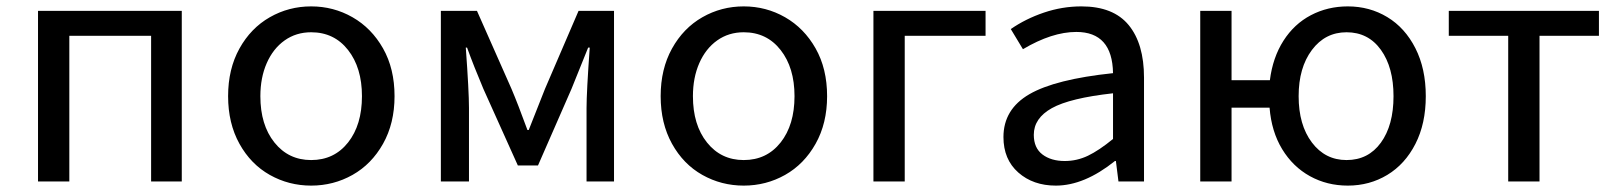

<svg xmlns="http://www.w3.org/2000/svg" viewBox="-20 -568 5061 601"><path d="M99 -534H549V0H453V-456H197V0H99Z M694 -267Q694 -352 729.5 -416Q765 -480 824.5 -514Q884 -548 954 -548Q1024 -548 1083.5 -514Q1143 -480 1179 -416.5Q1215 -353 1215 -267Q1215 -182 1179 -118Q1143 -54 1083.5 -20.5Q1024 13 954 13Q884 13 824.5 -20.5Q765 -54 729.5 -118Q694 -182 694 -267ZM1113 -267Q1113 -356 1069.5 -411.5Q1026 -467 954 -467Q907 -467 871 -441.5Q835 -416 815 -370.5Q795 -325 795 -267Q795 -177 839 -122Q883 -67 954 -67Q1026 -67 1069.5 -122Q1113 -177 1113 -267Z M1360 -534H1473L1581 -290Q1601 -243 1631 -161H1635L1686 -290L1791 -534H1902V0H1816V-230Q1816 -279 1826 -419H1821L1769 -290L1664 -50H1601L1493 -290Q1463 -361 1442 -419H1438Q1448 -282 1448 -230V0H1360Z M2048 -267Q2048 -352 2083.5 -416Q2119 -480 2178.5 -514Q2238 -548 2308 -548Q2378 -548 2437.5 -514Q2497 -480 2533 -416.5Q2569 -353 2569 -267Q2569 -182 2533 -118Q2497 -54 2437.5 -20.5Q2378 13 2308 13Q2238 13 2178.5 -20.5Q2119 -54 2083.5 -118Q2048 -182 2048 -267ZM2467 -267Q2467 -356 2423.5 -411.5Q2380 -467 2308 -467Q2261 -467 2225 -441.5Q2189 -416 2169 -370.5Q2149 -325 2149 -267Q2149 -177 2193 -122Q2237 -67 2308 -67Q2380 -67 2423.5 -122Q2467 -177 2467 -267Z M2714 -534H3065V-456H2812V0H2714Z M3121 -139Q3121 -226 3202 -273Q3283 -320 3464 -339Q3462 -468 3349 -468Q3273 -468 3182 -414L3144 -477Q3190 -509 3247.5 -528.5Q3305 -548 3365 -548Q3465 -548 3513 -489.5Q3561 -431 3561 -325V0H3481L3473 -64H3470Q3374 13 3285 13Q3214 13 3167.5 -28Q3121 -69 3121 -139ZM3464 -133V-276Q3329 -261 3272.5 -229.5Q3216 -198 3216 -146Q3216 -105 3243 -84.5Q3270 -64 3313 -64Q3351 -64 3385.5 -80.5Q3420 -97 3464 -133Z M3954 -231H3835V0H3737V-534H3835V-317H3955Q3964 -388 3997.5 -440.5Q4031 -493 4083.5 -520.5Q4136 -548 4199 -548Q4267 -548 4322.5 -514.5Q4378 -481 4410.5 -417Q4443 -353 4443 -267Q4443 -181 4410.5 -117.5Q4378 -54 4322.5 -20.5Q4267 13 4199 13Q4134 13 4080.5 -16.5Q4027 -46 3993.5 -101Q3960 -156 3954 -231ZM4342 -267Q4342 -357 4302.5 -412Q4263 -467 4195 -467Q4128 -467 4086.5 -411.5Q4045 -356 4045 -267Q4045 -177 4086.5 -122Q4128 -67 4195 -67Q4263 -67 4302.5 -121.5Q4342 -176 4342 -267Z M4701 -456H4515V-534H4985V-456H4799V0H4701Z"/></svg>

Font: Nebula Sans Medium
Style: Regular
Weight: 500
Designer: Paul D. Hunt for Adobe (as Source Sans)
Foundry: Nebula Entertainment & Broadcasting LLC
Version: Version 1.010